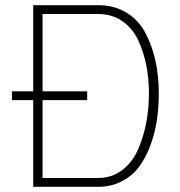

<svg xmlns="http://www.w3.org/2000/svg" viewBox="-20 -720 693 740"><path d="M26 -334V-368H108V-700H358Q421 -700 468 -671Q515 -642 541 -592Q567 -542 579.5 -484Q592 -426 592 -360Q592 -308 585 -259Q578 -210 560.5 -162Q543 -114 517 -78.5Q491 -43 450 -21.5Q409 0 358 0H108V-334ZM554 -360Q554 -416 544 -467.5Q534 -519 512.5 -565Q491 -611 451.5 -638.5Q412 -666 358 -666H144V-368H316V-334H144V-34H358Q411 -34 451 -64.5Q491 -95 512.5 -145Q534 -195 544 -249Q554 -303 554 -360Z"/></svg>

Font: TitilliumMaps29L
Style: 1 wt
Weight: 100
Designer: Campivisivi
Foundry: Accademia di Belle Arti di Urbino and students of MA course of Visual design
Version: Version 001.001